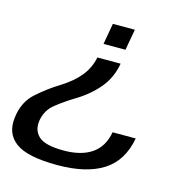

<svg xmlns="http://www.w3.org/2000/svg" viewBox="-112 -684 831 874"><g transform="rotate(15 304.0 -247.0)"><path d="M394.5 -423.5H285Q275 -373 242.5 -333Q210 -293 152.5 -257.5Q102.5 -227 51.8 -182.2Q1 -137.5 -7.5 -60.5Q-17 15.5 38.5 56.2Q94 97 235.5 97Q371 97 450 47Q529 -3 549 -112.5H440Q427.5 -42.5 378 -8.5Q328.5 25.5 246 25.5Q158 25.5 127.5 -3Q97 -31.5 104.5 -78.5Q113 -128.5 151.5 -159Q190 -189.5 232.5 -215.5Q295.5 -252.5 339 -303.2Q382.5 -354 394.5 -423.5ZM399.5 -490.5 417 -589.5H313.5L296 -490.5Z"/></g></svg>

Font: Anybody Expanded
Style: Italic
Weight: 400
Width: 7
Italic angle: -10°
Version: Version 1.113;gftools[0.9.25]